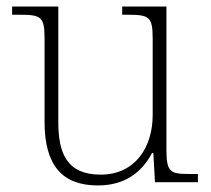

<svg xmlns="http://www.w3.org/2000/svg" viewBox="-20 -556 645 586"><path d="M279 10C363 10 414 -32 444 -89H448L453 0H584V-25H558C501 -25 488 -30 488 -97V-536H353V-511H368C435 -511 446 -506 446 -438V-205C446 -107 393 -23 287 -23C183 -23 158 -90 158 -183V-536H17V-511H38C105 -511 116 -506 116 -439V-184C116 -51 170 10 279 10Z"/></svg>

Font: Noto Serif Devanagari ExtraLight
Style: Regular
Weight: 200
Designer: Universal Thirst, Indian Type Foundry and the Monotype Design Team
Foundry: Monotype Imaging Inc.
Version: Version 2.004